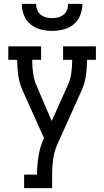

<svg xmlns="http://www.w3.org/2000/svg" viewBox="-20 -975 540 995"><path d="M105 0V-70H172V-74Q172 -121 180 -168.5Q188 -216 208 -260L98 -504Q81 -541 75 -581Q69 -621 69 -662V-665H23V-735H193V-665H147V-662Q147 -628 151.5 -595.5Q156 -563 169 -532L248 -348L331 -533Q345 -563 349.5 -596Q354 -629 354 -662V-665H307V-735H477V-665H431V-662Q431 -621 425 -581Q419 -541 402 -504L279 -231Q262 -194 256 -154Q250 -114 250 -74V0ZM250 -815Q220 -815 190.5 -822.5Q161 -830 138 -849Q115 -868 104 -896.5Q93 -925 93 -955H167Q167 -939 172.5 -924Q178 -909 190.5 -899Q203 -889 218.5 -885Q234 -881 250 -881Q266 -881 281.5 -885Q297 -889 309.5 -899Q322 -909 327.5 -924Q333 -939 333 -955H407Q407 -925 396 -896.5Q385 -868 362 -849Q339 -830 309.5 -822.5Q280 -815 250 -815Z"/></svg>

Font: Iosevka Curly Slab
Style: Regular
Weight: 400
Monospace: yes
Designer: Belleve Invis
Foundry: Belleve Invis
Version: Version 22.1.2; ttfautohint (v1.8.4)